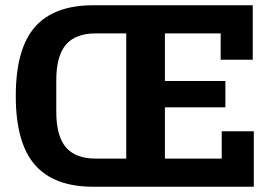

<svg xmlns="http://www.w3.org/2000/svg" viewBox="-20 -710 1029 730"><path d="M40 -345Q40 -524 112.5 -607Q185 -690 334 -690H941V-483H819V-583H607V-402H837V-302H607V-107H823V-211H945V0H334Q185 0 112.5 -83.5Q40 -167 40 -345ZM344 -107H460V-583H344Q267 -583 230.5 -540Q194 -497 194 -405V-285Q194 -193 230.5 -150Q267 -107 344 -107Z"/></svg>

Font: Mozilla Headline BETA
Style: Bold
Weight: 700
Designer: Studio DRAMA
Foundry: Studio DRAMA
Version: Version 0.100